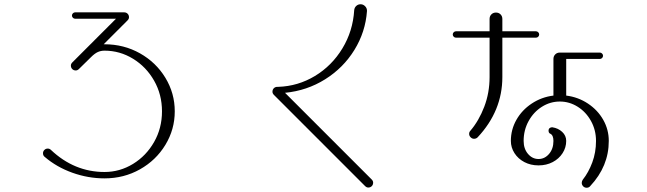

<svg xmlns="http://www.w3.org/2000/svg" viewBox="-20 -828 3040 902"><path d="M190 -91Q182 -97 182 -108Q182 -117 188.5 -123.5Q195 -130 204 -130Q213 -130 219 -124Q329 -20 471 -20Q543 -20 605 -58Q667 -96 704 -161Q741 -226 741 -305Q741 -384 704 -449Q667 -514 605 -552Q543 -590 471 -590Q454 -590 439.5 -583.5Q425 -577 407 -559L351 -504Q344 -497 336 -497Q326 -497 319.5 -503.5Q313 -510 313 -520Q313 -528 320 -535L525 -740H333Q327 -740 322.5 -744.5Q318 -749 318 -755Q318 -761 322.5 -765.5Q327 -770 333 -770H563Q573 -770 579.5 -763.5Q586 -757 586 -747Q586 -739 579 -732L467 -620H471Q562 -620 637.5 -577.5Q713 -535 757 -462.5Q801 -390 801 -305Q801 -220 757 -147.5Q713 -75 637.5 -32.5Q562 10 471 10Q394 10 320 -16.5Q246 -43 190 -91Z M1695 46 1267 -382Q1260 -389 1260 -397Q1260 -407 1266.5 -413.5Q1273 -420 1283 -420H1287Q1380 -423 1459.5 -471Q1539 -519 1588.5 -600.5Q1638 -682 1644 -780Q1645 -792 1653.5 -800Q1662 -808 1674 -808Q1686 -808 1695 -799Q1704 -790 1704 -778V-776Q1697 -678 1645 -593.5Q1593 -509 1507.5 -455.5Q1422 -402 1319 -392L1726 15Q1733 22 1733 30Q1733 40 1726.5 46.5Q1720 53 1710 53Q1702 53 1695 46Z M2713 31Q2713 23 2718 16Q2745 -18 2762.5 -65Q2780 -112 2780 -166Q2780 -217 2756.5 -259.5Q2733 -302 2694 -326.5Q2655 -351 2610 -351Q2565 -351 2526 -326.5Q2487 -302 2463.5 -259.5Q2440 -217 2440 -166Q2440 -129 2460.5 -105Q2481 -81 2510 -81Q2539 -81 2559.5 -105Q2580 -129 2580 -166Q2580 -193 2565 -200Q2557 -203 2557 -215Q2557 -222 2562 -226Q2567 -230 2573 -230H2575Q2602 -226 2621 -208.5Q2640 -191 2640 -166Q2640 -135 2623 -108.5Q2606 -82 2576.5 -66.5Q2547 -51 2510 -51Q2473 -51 2443.5 -66.5Q2414 -82 2397 -108.5Q2380 -135 2380 -166Q2380 -219 2406 -265Q2432 -311 2478 -341.5Q2524 -372 2580 -379V-551Q2580 -564 2588.5 -572.5Q2597 -581 2610 -581H2798Q2804 -581 2808.5 -576.5Q2813 -572 2813 -566Q2813 -560 2808.5 -555.5Q2804 -551 2798 -551H2640V-379Q2696 -372 2742 -341.5Q2788 -311 2814 -265Q2840 -219 2840 -166Q2840 -47 2753 46Q2747 54 2736 54Q2726 54 2719.5 47Q2713 40 2713 31ZM2184 -199Q2184 -208 2190 -214Q2230 -261 2255 -326.5Q2280 -392 2280 -466V-651H2122Q2116 -651 2111.5 -655.5Q2107 -660 2107 -666Q2107 -672 2111.5 -676.5Q2116 -681 2122 -681H2280V-739Q2280 -752 2288.5 -760.5Q2297 -769 2310 -769Q2323 -769 2331.5 -760.5Q2340 -752 2340 -739V-681H2498Q2504 -681 2508.5 -676.5Q2513 -672 2513 -666Q2513 -660 2508.5 -655.5Q2504 -651 2498 -651H2340V-466Q2340 -307 2224 -183Q2217 -176 2207 -176Q2198 -176 2191 -183Q2184 -190 2184 -199Z"/></svg>

Font: GL-CurulMinamoto Light
Style: Regular
Weight: 300
Designer: Eunice (kana); Ryoko NISHIZUKA 西塚涼子 (ideographs); Frank Grießhammer (Latin, Greek & Cyrillic); Wenlong ZHANG
Foundry: Gutenberg Labo; Adobe
Version: Version 1.002